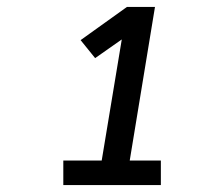

<svg xmlns="http://www.w3.org/2000/svg" viewBox="-20 -858 640 555"><path d="M163 -323V-394H274L332 -744L255 -690L213 -742L347 -838H428L355 -394H445V-323Z"/></svg>

Font: Iosevka Etoile Medium
Style: Italic
Weight: 500
Italic angle: -9°
Designer: Belleve Invis
Foundry: Belleve Invis
Version: Version 22.1.2; ttfautohint (v1.8.4)